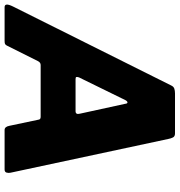

<svg xmlns="http://www.w3.org/2000/svg" viewBox="-4 -789 782 836"><g transform="rotate(90 387.0 -371.0)"><path d="M0 0Q-10 0 -11 -9Q-12 -18 -2 -38L341 -725Q346 -736 355 -739Q364 -742 376 -742H550Q563 -742 567.5 -733Q572 -724 574 -713L721 -26Q723 -17 720.5 -8.5Q718 0 707 0H535Q521 0 517 -20L490 -148Q489 -157 478 -157H252Q241 -157 235 -145L167 -9Q164 -4 160.5 -2Q157 0 146 0H0ZM453 -309Q469 -309 464 -328L421 -525Q420 -535 415 -535Q410 -535 405 -526L306 -324Q303 -315 304.5 -312Q306 -309 314 -309Z"/></g></svg>

Font: Libre Franklin Thin ExtraBold
Style: Italic
Weight: 800
Italic angle: -8°
Version: Version 2.000